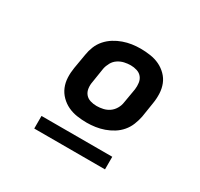

<svg xmlns="http://www.w3.org/2000/svg" viewBox="-113 -836 827 792"><g transform="rotate(30 300.0 -440.5)"><path d="M307 -317Q283 -317 260 -320.5Q237 -324 217 -333.5Q197 -343 181 -359Q165 -375 156.5 -395.5Q148 -416 147 -439.5Q146 -463 150 -487L162 -557Q165 -577 173 -597Q181 -617 195.5 -633.5Q210 -650 228.5 -661.5Q247 -673 267 -680Q287 -687 307 -690Q327 -693 348 -693Q371 -693 394.5 -689.5Q418 -686 438 -676.5Q458 -667 474 -651Q490 -635 498 -614.5Q506 -594 507 -570.5Q508 -547 504 -523L493 -453Q489 -433 481 -413Q473 -393 459 -376.5Q445 -360 426.5 -348.5Q408 -337 388 -330Q368 -323 347.5 -320Q327 -317 307 -317ZM308 -397Q323 -397 338.5 -400.5Q354 -404 367 -413Q380 -422 388.5 -436.5Q397 -451 399 -466L411 -536Q413 -551 411 -566.5Q409 -582 400 -593Q391 -604 376.5 -608.5Q362 -613 347 -613Q332 -613 316.5 -609.5Q301 -606 287.5 -597Q274 -588 266 -573.5Q258 -559 255 -544L244 -474Q241 -459 243 -443.5Q245 -428 254 -417Q263 -406 277.5 -401.5Q292 -397 308 -397ZM132 -188V-248H469V-188Z"/></g></svg>

Font: Iosevka SS04 XBd Ex Obl
Style: Regular
Weight: 800
Width: 7
Italic angle: -9°
Monospace: yes
Designer: Belleve Invis
Foundry: Belleve Invis
Version: Version 19.0.0; ttfautohint (v1.8.4)